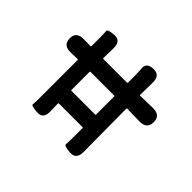

<svg xmlns="http://www.w3.org/2000/svg" viewBox="-179 -1047 1358 1358"><g transform="rotate(-45 500.0 -368.0)"><path d="M658 52Q589 52 590 -24L593 -148Q593 -153 588 -153L159 -150Q83 -149 87 -215Q92 -280 109.5 -277.5Q127 -275 180 -275H272Q277 -275 277 -280V-516Q277 -521 272 -521L196 -519Q119 -517 124 -581Q129 -645 141.5 -642.5Q154 -640 216 -640H588Q593 -640 593 -645L591 -713Q589 -788 657 -788Q725 -789 723 -713L722 -645Q722 -640 727 -640H810Q858 -640 875.5 -642.5Q893 -645 897 -581Q902 -517 824 -519L727 -521Q722 -521 722 -516V-280Q722 -275 727 -275H797Q833 -275 869 -278Q921 -282 923 -215Q925 -149 849 -151L727 -153Q722 -153 722 -148L725 -24Q726 52 658 52ZM403 -280Q403 -275 408 -275H588Q593 -275 593 -280V-516Q593 -521 588 -521H408Q403 -521 403 -516Z"/></g></svg>

Font: Resource Han Rounded KR
Style: Bold
Weight: 700
Designer: Cyano Hao (round all glyphs); Ryoko NISHIZUKA 西塚涼子 (kana, bopomofo & ideographs); Paul D. Hunt (Latin, Greek & Cyrillic)
Foundry: Cyano Hao
Version: 0.990